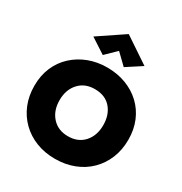

<svg xmlns="http://www.w3.org/2000/svg" viewBox="-228 -1164 1285 1356"><g transform="rotate(30 415.0 -486.0)"><path d="M427 -861 342 -778 219 -858 427 -998 636 -858 513 -778ZM32 -350Q32 -433 61 -500.5Q90 -568 142.5 -616.5Q195 -665 264.5 -691.5Q334 -718 415 -718Q498 -718 568 -691.5Q638 -665 689.5 -616.5Q741 -568 769.5 -500.5Q798 -433 798 -350Q798 -267 770 -198.5Q742 -130 691 -79.5Q640 -29 569.5 -1.5Q499 26 415 26Q331 26 261 -1.5Q191 -29 139.5 -79.5Q88 -130 60 -198.5Q32 -267 32 -350ZM237 -350Q237 -265 285.5 -211.5Q334 -158 415 -158Q497 -158 545 -211.5Q593 -265 593 -350Q593 -435 546.5 -488.5Q500 -542 415 -542Q334 -542 285.5 -488.5Q237 -435 237 -350Z"/></g></svg>

Font: Jost* Heavy
Style: Regular
Weight: 800
Version: Version 3.7